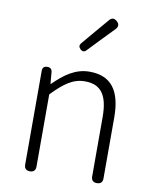

<svg xmlns="http://www.w3.org/2000/svg" viewBox="-91 -899 774 968"><g transform="rotate(10 296.0 -415.5)"><path d="M158 -199V-399C220 -463 264 -495 325 -495C408 -495 443 -443 443 -333V-29C443 -10 453 0 472 0C491 0 501 -10 501 -29V-341C501 -478 450 -547 339 -547C266 -547 210 -505 157 -452H155L150 -511C149 -526 140 -534 125 -534C109 -534 100 -526 100 -510V-267V-29C100 -10 110 0 129 0C148 0 158 -10 158 -29ZM333 -753 272 -681C263 -670 264 -660 274 -650C285 -640 295 -640 305 -651L370 -719L431 -782C444 -796 443 -809 429 -822C415 -834 402 -834 390 -820Z"/></g></svg>

Font: GenSenRounded2 TW L
Style: Regular
Weight: 300
Version: Version 2.100;PS 2.1;hotconv 16.6.51;makeotf.lib2.5.65220 DE